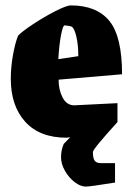

<svg xmlns="http://www.w3.org/2000/svg" viewBox="-20 -496 487 711"><path d="M255 -106 415 -114V-44Q324 56 324 67Q324 91 331 99.5Q338 108 352 108H406V180Q313 195 298 195Q278 195 256.5 178.5Q235 162 220.5 136.5Q206 111 206 86Q206 60 216 37L240 12L227 14Q127 14 73.5 -45Q20 -104 20 -204Q20 -247 28 -292Q36 -337 47 -364Q61 -379 102.5 -406.5Q144 -434 185.5 -455Q227 -476 242 -476Q338 -476 385 -418.5Q432 -361 432 -221L197 -201Q197 -163 212 -134.5Q227 -106 255 -106ZM196 -277 270 -288Q270 -329 263 -359.5Q256 -390 246 -397Q242 -399 232.5 -400.5Q223 -402 219 -402Q213 -402 206 -366Q199 -330 196 -277Z"/></svg>

Font: Grenze Black
Style: Regular
Weight: 900
Designer: Renata Polastri
Foundry: Omnibus-Type
Version: Version 1.002; ttfautohint (v1.8)